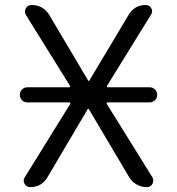

<svg xmlns="http://www.w3.org/2000/svg" viewBox="-20 -773 710 770"><path d="M89.8 -362.3Q77.1 -362.3 68.4 -371.1Q59.6 -379.9 59.6 -392.6Q59.6 -405.3 68.4 -414.1Q77.1 -422.9 89.8 -422.9H257.8Q259.8 -422.9 260.7 -424.8Q261.7 -426.8 260.7 -428.7L84 -712.9Q76.2 -726.6 83.5 -739.7Q90.8 -752.9 106.4 -752.9Q153.3 -752.9 177.7 -712.9L334 -449.2Q335 -448.2 335.9 -448.2Q336.9 -448.2 337.9 -449.2L496.1 -713.9Q519.5 -752.9 564.5 -752.9Q580.1 -752.9 586.9 -739.7Q593.8 -726.6 585.9 -714.8L409.2 -428.7Q408.2 -426.8 409.2 -424.8Q410.2 -422.9 412.1 -422.9H580.1Q592.8 -422.9 601.6 -414.1Q610.4 -405.3 610.4 -392.6Q610.4 -379.9 601.6 -371.1Q592.8 -362.3 580.1 -362.3H412.1Q409.2 -362.3 408.2 -360.4Q407.2 -358.4 408.2 -356.4L590.8 -62.5Q598.6 -48.8 591.3 -35.6Q584 -22.5 568.4 -22.5Q546.9 -22.5 527.8 -33.2Q508.8 -43.9 498 -62.5L335.9 -335.9Q335 -336.9 334 -336.9Q333 -336.9 332 -335.9L169.9 -61.5Q146.5 -22.5 100.6 -22.5Q85.9 -22.5 78.6 -35.6Q71.3 -48.8 79.1 -61.5L261.7 -356.4Q262.7 -358.4 261.7 -360.4Q260.7 -362.3 257.8 -362.3Z"/></svg>

Font: Gen Jyuu Gothic P Normal
Style: Regular
Weight: 300
Designer: [Source Han Sans]
Ryoko NISHIZUKA  (kana & ideographs); Paul D. Hunt (Latin, Greek & Cyrillic); Wenlong ZHANG  (bopomofo
Version: Version 1.002.20150607